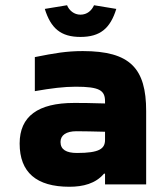

<svg xmlns="http://www.w3.org/2000/svg" viewBox="-20 -704 640 733"><path d="M296 -509C234 -509 188 -501 113 -486V-356C176 -367 224 -373 269 -373C360 -373 381 -359 381 -317V-309C326 -311 284 -311 263 -311C125 -311 55 -260 55 -156C55 -46 119 9 245 9C297 9 345 -3 377 -41H381V0H538V-280C538 -443 477 -509 296 -509ZM151 -670 236 -684C244 -664 263 -648 287 -648C313 -648 330 -664 339 -684L424 -670C401 -596 363 -563 287 -563C212 -563 174 -596 151 -670ZM211 -162C211 -188 233 -203 272 -203C298 -203 341 -202 381 -201V-170C381 -136 359 -120 274 -120C233 -120 211 -133 211 -162Z"/></svg>

Font: LT Wave Mono Black
Style: Regular
Weight: 900
Designer: Daniel Lyons
Version: Version 2.5 (Glyphs App)